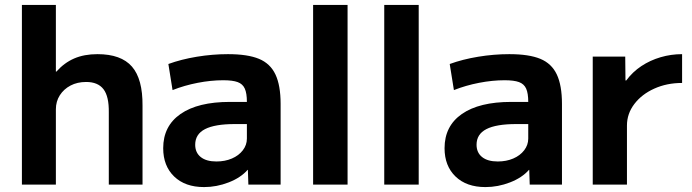

<svg xmlns="http://www.w3.org/2000/svg" viewBox="-20 -750 2810 780"><path d="M69 0V-730H207V-459H209Q241 -495 281.5 -512.5Q322 -530 376 -530Q472 -530 516 -479.5Q560 -429 559 -320V0H422V-293Q423 -358 400.5 -387.5Q378 -417 330 -417Q294 -417 266.5 -402.5Q239 -388 223 -363Q207 -338 207 -306V0Z M809 10Q732 10 687.5 -33Q643 -76 643 -148Q643 -238 713.5 -287Q784 -336 914 -336H983Q983 -371 974.5 -390Q966 -409 945.5 -416.5Q925 -424 887 -424Q837 -424 783 -413.5Q729 -403 681 -384L664 -490Q716 -509 779.5 -519.5Q843 -530 906 -530Q986 -530 1032 -511Q1078 -492 1099 -447.5Q1120 -403 1120 -328V0H989L987 -60H986Q958 -28 909 -9Q860 10 809 10ZM859 -94Q894 -94 922 -106Q950 -118 966.5 -139.5Q983 -161 983 -187V-246H934Q853 -246 813 -225.5Q773 -205 773 -162Q773 -130 795.5 -112Q818 -94 859 -94Z M1252 0V-730H1392V0Z M1541 0V-730H1681V0Z M1952 10Q1875 10 1830.5 -33Q1786 -76 1786 -148Q1786 -238 1856.5 -287Q1927 -336 2057 -336H2126Q2126 -371 2117.5 -390Q2109 -409 2088.5 -416.5Q2068 -424 2030 -424Q1980 -424 1926 -413.5Q1872 -403 1824 -384L1807 -490Q1859 -509 1922.5 -519.5Q1986 -530 2049 -530Q2129 -530 2175 -511Q2221 -492 2242 -447.5Q2263 -403 2263 -328V0H2132L2130 -60H2129Q2101 -28 2052 -9Q2003 10 1952 10ZM2002 -94Q2037 -94 2065 -106Q2093 -118 2109.5 -139.5Q2126 -161 2126 -187V-246H2077Q1996 -246 1956 -225.5Q1916 -205 1916 -162Q1916 -130 1938.5 -112Q1961 -94 2002 -94Z M2388 0V-520H2520L2521 -423H2524Q2550 -458 2585.5 -481.5Q2621 -505 2663.5 -517.5Q2706 -530 2751 -530V-413Q2689 -413 2638 -390Q2587 -367 2557 -327.5Q2527 -288 2527 -240V0Z"/></svg>

Font: M PLUS 1
Style: Bold
Weight: 700
Designer: Coji Morishita
Foundry: UNDERFOREST DESIGN
Version: Version 1.001